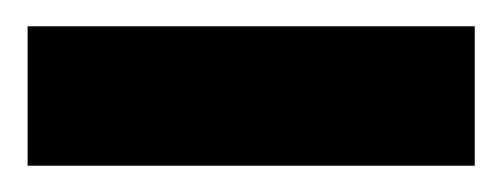

<svg xmlns="http://www.w3.org/2000/svg" viewBox="-20 -680 382 146"><path d="M1 -660H341V-554H1Z"/></svg>

Font: Chakra Petch
Style: Bold
Weight: 700
Designer: Katatrad Aksorn Co.,Ltd.
Foundry: Cadson Demak Co.,Ltd.
Version: Version 1.000; ttfautohint (v1.6)